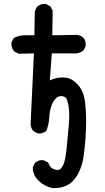

<svg xmlns="http://www.w3.org/2000/svg" viewBox="-20 -835 540 984"><path d="M235.4 -422.9Q267.1 -438 299.8 -438Q313 -438 325.7 -435.5Q352.5 -430.2 380.6 -398.9Q408.7 -367.7 416 -311.5Q421.4 -269 421.4 -215.8Q421.4 -129.4 409.2 -38.6Q398.9 36.6 361.8 83.5Q325.2 128.9 258.3 128.9Q250 128.9 248 128.9Q205.1 118.7 176.8 90.1Q148.4 61.5 148.4 27.8Q148.4 25.4 148.4 21.5L159.7 -1Q168.9 -8.8 178 -11.5Q187 -14.2 195.3 -14.2Q198.7 -14.2 203.1 -13.7L227.1 -2L228 1Q236.8 23.4 252.9 30.8Q264.6 36.1 273.9 36.1Q284.2 36.1 291.5 29.3Q297.9 22.9 304.2 10.3Q315.4 -13.7 321.3 -73Q327.1 -132.3 332.5 -193.4Q335 -220.2 335 -242.7Q335 -271 331.1 -292.5Q324.7 -329.6 314.5 -336.4Q305.2 -342.3 293.5 -342.3Q291.5 -342.3 289.1 -342.3Q275.4 -341.3 262.7 -326.7Q236.3 -296.9 232.4 -231.9Q230.5 -196.3 217.3 -164.1Q208 -156.2 197.3 -153.3Q189.9 -150.9 184.1 -150.9Q178.7 -150.9 173.8 -151.4L151.4 -162.6L150.4 -164.1Q139.2 -177.2 136.7 -195.8L153.8 -561.5L76.2 -559.6L53.7 -570.8L52.7 -571.8Q38.6 -587.9 38.6 -609.9Q38.6 -612.8 39.1 -617.2L50.8 -640.6L53.2 -641.6Q78.1 -654.3 108.4 -654.3H156.2L158.2 -770.5Q160.6 -788.6 172.4 -802.2Q186.5 -814.9 207 -814.9Q210 -814.9 214.8 -814.5L238.3 -802.7L250 -779.3L248 -654.3L374.5 -656.2Q393.1 -653.8 406.7 -642.1Q419.4 -627.9 419.4 -606.9Q419.4 -603.5 418.9 -598.6L407.7 -575.7L405.8 -574.7Q390.6 -564 372.6 -561.5H245.6Z"/></svg>

Font: Bakudai
Style: Bold
Weight: 700
Version: Version 1.48